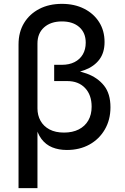

<svg xmlns="http://www.w3.org/2000/svg" viewBox="-20 -757 638 981"><path d="M74.7 204.1V-529.8Q74.7 -592.8 102.8 -639.2Q130.9 -685.5 180.7 -711.4Q230.5 -737.3 296.4 -737.3Q360.8 -737.3 409.9 -712.4Q459 -687.5 486.6 -643.8Q514.2 -600.1 514.2 -542.5Q514.2 -487.8 487.5 -452.6Q460.9 -417.5 413.3 -399.4Q365.7 -381.3 301.8 -377V-404.3Q368.2 -400.9 423.3 -380.9Q478.5 -360.8 511.5 -319.6Q544.4 -278.3 544.4 -209Q544.4 -145 515.6 -95.5Q486.8 -45.9 436.8 -18.3Q386.7 9.3 321.8 9.3Q279.8 9.3 246.8 -4.2Q213.9 -17.6 191.7 -47.1Q169.4 -76.7 160.2 -124H171.4V204.1ZM307.1 -79.6Q350.6 -79.6 382.3 -95.7Q414.1 -111.8 431.2 -141.6Q448.2 -171.4 448.2 -211.9Q448.2 -272 414.6 -307.4Q380.9 -342.8 323.2 -342.8H256.8V-425.8H295.4Q333.5 -425.8 360.8 -439.7Q388.2 -453.6 403.1 -479Q418 -504.4 418 -539.1Q418 -589.4 385.3 -618.4Q352.5 -647.5 296.4 -647.5Q239.3 -647.5 205.3 -617.2Q171.4 -586.9 171.4 -534.7V-203.1Q171.4 -168 187 -139.9Q202.6 -111.8 232.9 -95.7Q263.2 -79.6 307.1 -79.6Z"/></svg>

Font: Inter Cardless
Style: Regular
Weight: 400
Designer: Rasmus Andersson
Foundry: rsms
Version: Version 4.001;git-9221beed3